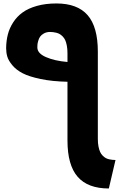

<svg xmlns="http://www.w3.org/2000/svg" viewBox="-20 -845 681 1099"><path d="M15.1 -569.8Q15.6 -611.3 24.9 -647.7Q34.2 -684.1 55.7 -717.3Q77.1 -750.5 109.6 -773.9Q142.1 -797.4 191.4 -811.3Q240.7 -825.2 303.2 -825.2Q423.3 -825.2 481.7 -758.1Q540 -690.9 540 -549.8V-49.8Q540 -25.9 543.7 -6.8Q547.4 12.2 553 24.4Q558.6 36.6 567.6 45.7Q576.7 54.7 584.7 59.3Q592.8 64 604.2 66.7Q615.7 69.3 623 69.8Q630.4 70.3 641.1 70.8L603 233.9Q482.9 233.9 424.6 167Q366.2 100.1 366.2 -41V-377Q278.3 -378.9 212.2 -392.8Q146 -406.7 109.4 -425.8Q72.8 -444.8 50.5 -471.7Q28.3 -498.5 21.7 -521.2Q15.1 -543.9 15.1 -569.8ZM193.8 -573.2Q193.8 -539.6 243.2 -518.1Q292.5 -496.6 366.2 -490.2V-541Q366.2 -564.9 362.5 -584Q358.9 -603 353.3 -615.2Q347.7 -627.4 338.6 -636.5Q329.6 -645.5 321.5 -650.1Q313.5 -654.8 302 -657.7Q290.5 -660.6 283.2 -661.1Q275.9 -661.6 265.1 -662.1Q245.6 -661.6 231.2 -653.6Q216.8 -645.5 209.7 -635.3Q202.6 -625 198.7 -610.8Q194.8 -596.7 194.3 -589.1Q193.8 -581.5 193.8 -573.2Z"/></svg>

Font: Hussar Preview
Style: Bold
Weight: 700
Foundry: Cannot Into Space Fonts, PlusOne Fonts
Version: Version 2.29RC2 "Millennial"